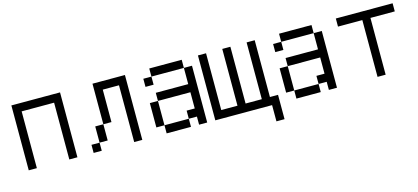

<svg xmlns="http://www.w3.org/2000/svg" viewBox="-54 -902 3109 1429"><g transform="rotate(-15 1500.0 -187.5)"><path d="M62.5 -500Q62.5 -500 62.5 0H125V-437.5H375V0H437.5Q437.5 0 437.5 -500Z M625 -62.5H562.5V0H625ZM625 -62.5H687.5Q687.5 -62.5 687.5 -187.5H625Q625 -187.5 625 -62.5ZM875 -437.5V0H937.5Q937.5 0 937.5 -500H687.5V-187.5H750Q750 -187.5 750 -437.5Z M1125 -62.5V0H1312.5V-62.5ZM1125 -62.5V-250H1062.5V-62.5ZM1375 -62.5V0H1437.5V-437.5H1375Q1375 -437.5 1375 -312.5H1125V-250H1375Q1375 -250 1375 -125H1312.5V-62.5ZM1125 -437.5H1062.5V-375H1125ZM1125 -437.5H1375V-500H1125Z M1937.5 0Q1937.5 0 1937.5 125H2000V-62.5H1937.5V-500H1875V-62.5H1750V-500H1687.5V-62.5H1562.5V-500H1500Q1500 -500 1500 0Z M2125 -62.5V0H2312.5V-62.5ZM2125 -62.5V-250H2062.5V-62.5ZM2375 -62.5V0H2437.5V-437.5H2375Q2375 -437.5 2375 -312.5H2125V-250H2375Q2375 -250 2375 -125H2312.5V-62.5ZM2125 -437.5H2062.5V-375H2125ZM2125 -437.5H2375V-500H2125Z M3000 -437.5V-500H2562.5V-437.5H2750V0H2812.5V-437.5Z"/></g></svg>

Font: UnifontExMono
Style: Regular
Weight: 500
Version: Version 15.0.06